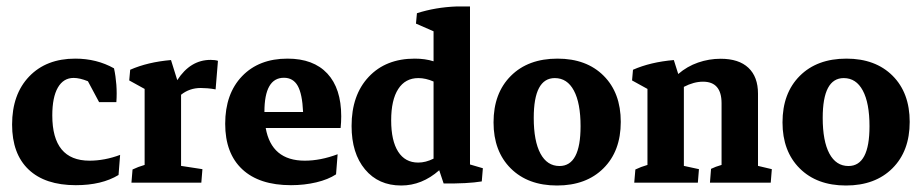

<svg xmlns="http://www.w3.org/2000/svg" viewBox="-20 -568 2866 597"><path d="M215.8 7.8Q120.1 7.8 68.8 -41Q17.6 -89.8 17.6 -180.7Q17.6 -274.9 70.8 -330.3Q124 -385.7 213.9 -385.7Q280.8 -385.7 334.5 -355.5Q339.8 -331.5 341.8 -304.4Q343.8 -277.3 341.8 -250.5H288.1L253.4 -315.4Q228 -325.7 209 -325.7Q177.2 -325.7 159.9 -295.7Q142.6 -265.6 142.6 -209Q142.6 -68.4 258.3 -68.4Q305.2 -68.4 353.5 -86.4L348.6 -23.9Q296.4 7.8 215.8 7.8Z M388.7 0 392.1 -41Q409.2 -49.3 429.7 -55.2V-291.5L381.8 -317.9L384.8 -351.1Q439 -375 511.7 -381.3L531.2 -318.8Q571.8 -381.8 634.8 -381.8Q648.9 -381.8 657.7 -378.9L650.4 -290Q637.7 -292.5 625 -293.5Q612.3 -294.4 604 -294.4Q569.3 -294.4 543 -273.4V-52.2L609.4 -42L606 0Z M884.8 7.8Q786.1 7.8 733.2 -41.7Q680.2 -91.3 680.2 -183.1Q680.2 -276.4 732.7 -331.1Q785.2 -385.7 874 -385.7Q954.6 -385.7 997.8 -339.4Q1041 -293 1041 -206.5Q1041 -199.2 1040.5 -188Q1040 -176.8 1039.1 -169.9H806.2Q824.2 -68.4 927.7 -68.4Q976.6 -68.4 1029.8 -88.4L1024.9 -25.9Q1000.5 -9.8 963.4 -1Q926.3 7.8 884.8 7.8ZM802.2 -220.2V-219.7H922.4Q919.9 -275.9 905.8 -301Q891.6 -326.2 862.8 -326.2Q802.2 -326.2 802.2 -220.2Z M1227.5 8.8Q1156.7 8.8 1115 -41.3Q1073.2 -91.3 1073.2 -176.3Q1073.2 -272.5 1126.5 -329.1Q1179.7 -385.7 1269.5 -385.7Q1302.2 -385.7 1328.1 -377.4V-470.7L1273.4 -494.6L1276.4 -526.9Q1334 -545.4 1399.4 -547.9H1441.4V-56.6L1481.4 -44.9L1478 -3.9Q1434.1 3.4 1359.4 2.4L1345.7 -38.6Q1292 8.8 1227.5 8.8ZM1196.3 -193.8Q1196.3 -130.4 1218 -96.4Q1239.7 -62.5 1280.3 -62.5Q1303.7 -62.5 1328.1 -74.7V-314.5Q1303.7 -325.2 1280.8 -325.2Q1240.2 -325.2 1218.3 -291.3Q1196.3 -257.3 1196.3 -193.8Z M1711.9 8.8Q1621.6 8.8 1568.1 -44.4Q1514.6 -97.7 1514.6 -187.5Q1514.6 -278.3 1568.4 -332Q1622.1 -385.7 1713.4 -385.7Q1803.7 -385.7 1856.9 -332.5Q1910.2 -279.3 1910.2 -189Q1910.2 -98.1 1856.4 -44.7Q1802.7 8.8 1711.9 8.8ZM1719.7 -51.8Q1785.2 -51.8 1785.2 -175.3Q1785.2 -247.6 1764.4 -286.4Q1743.7 -325.2 1705.1 -325.2Q1639.6 -325.2 1639.6 -201.7Q1639.6 -129.4 1660.4 -90.6Q1681.2 -51.8 1719.7 -51.8Z M1952.1 0 1955.6 -41Q1972.7 -49.3 1993.2 -55.2V-291.5L1945.3 -317.9L1948.2 -351.1Q2002.4 -375 2075.2 -381.3L2088.9 -337.9Q2116.7 -361.8 2150.6 -373.5Q2184.6 -385.3 2220.7 -385.3Q2277.3 -385.3 2307.1 -357.2Q2336.9 -329.1 2336.9 -276.9V-52.2L2379.9 -42L2376.5 0H2187.5L2190.9 -43Q2204.6 -49.8 2223.6 -55.2V-247.1Q2223.6 -314 2166 -314Q2137.2 -314 2106.4 -297.9V-52.2L2153.3 -42L2149.9 0Z M2610.4 8.8Q2520 8.8 2466.6 -44.4Q2413.1 -97.7 2413.1 -187.5Q2413.1 -278.3 2466.8 -332Q2520.5 -385.7 2611.8 -385.7Q2702.1 -385.7 2755.4 -332.5Q2808.6 -279.3 2808.6 -189Q2808.6 -98.1 2754.9 -44.7Q2701.2 8.8 2610.4 8.8ZM2618.2 -51.8Q2683.6 -51.8 2683.6 -175.3Q2683.6 -247.6 2662.8 -286.4Q2642.1 -325.2 2603.5 -325.2Q2538.1 -325.2 2538.1 -201.7Q2538.1 -129.4 2558.8 -90.6Q2579.6 -51.8 2618.2 -51.8Z"/></svg>

Font: Markazi Text
Style: Bold
Weight: 700
Designer: Borna Izadpanah (Arabic designer), Fiona Ross (Arabic design director) and Florian Runge (Latin designer)
Foundry: Borna Izadpanah and Florian Runge
Version: Version 1.001; ttfautohint (v1.8.3)